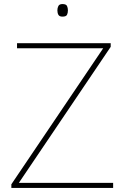

<svg xmlns="http://www.w3.org/2000/svg" viewBox="-20 -927 618 947"><path d="M538 0H36V-18L489 -689H64V-714H526V-696L73 -25H538ZM288 -907Q306 -907 310.5 -897.5Q315 -888 315 -876Q315 -863 310.5 -854Q306 -845 288 -845Q273 -845 268 -854Q263 -863 263 -876Q263 -888 268 -897.5Q273 -907 288 -907Z"/></svg>

Font: Noto Sans Myanmar UI Thin
Style: Regular
Weight: 100
Designer: Monotype Design Team
Foundry: Monotype Imaging Inc.
Version: Version 2.103; ttfautohint (v1.8.4.7-5d5b)